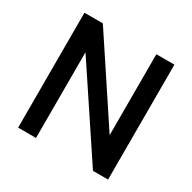

<svg xmlns="http://www.w3.org/2000/svg" viewBox="-155 -857 1015 1013"><g transform="rotate(30 352.5 -350.0)"><path d="M79 -700H191L517 -207V-700H627V0H535L188 -522V0H79Z"/></g></svg>

Font: Cabin Medium
Style: Regular
Weight: 500
Designer: Pablo Impallari
Foundry: Pablo Impallari. http://www.impallari.com Igino Marini. http://www.ikern.com
Version: Version 2.200